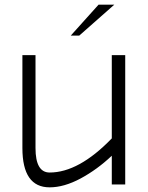

<svg xmlns="http://www.w3.org/2000/svg" viewBox="-20 -784 630 816"><path d="M190.9 -50.8Q314.9 -50.8 455.1 -195.8V-549.8H512.2V0H455.1V-122.1Q393.1 -63.5 322.8 -25.6Q252.4 12.2 190.9 12.2Q75.2 12.2 75.2 -154.8V-549.8H130.9V-154.8Q130.9 -50.8 190.9 -50.8ZM398.9 -764.2H465.8L316.9 -632.8H280.8Z"/></svg>

Font: Junction Light
Style: Regular
Weight: 300
Designer: Caroline Hadilaksono
Foundry: Caroline Hadilaksono
Version: Version 1.002